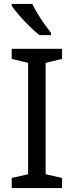

<svg xmlns="http://www.w3.org/2000/svg" viewBox="-20 -964 379 984"><path d="M298 0H40V-52L124 -71V-642L40 -662V-714H298V-662L214 -642V-71L298 -52ZM145 -944Q156 -922 172.5 -894.5Q189 -867 207.5 -841Q226 -815 241 -796V-784H182Q159 -802 130 -830.5Q101 -859 76.5 -887.5Q52 -916 40 -934V-944Z"/></svg>

Font: Noto Sans Elymaic
Style: Regular
Weight: 400
Designer: Morgane Pierson
Foundry: Google LLC
Version: Version 1.002; ttfautohint (v1.8.4.7-5d5b)